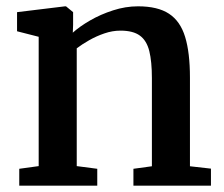

<svg xmlns="http://www.w3.org/2000/svg" viewBox="-20 -588 709 608"><path d="M102.5 -62V-471.5L34 -489V-549.5L186 -568H189L211.5 -549.5V-509L210.5 -484.5Q232 -504 265.2 -523.2Q298.5 -542.5 338 -555.2Q377.5 -568 417 -568Q479.5 -568 515.2 -544.5Q551 -521 566.2 -471.2Q581.5 -421.5 581.5 -342V-61.5L648 -54V0H402.5V-53.5L461 -61.5V-340.5Q461 -393 452.8 -426.2Q444.5 -459.5 423 -475.2Q401.5 -491 361.5 -491Q336 -491 310.5 -482.2Q285 -473.5 262.2 -460.5Q239.5 -447.5 223 -435V-62L288 -53.5V0H41V-53.5Z"/></svg>

Font: Merriweather Light 18pt SemiBold
Style: Regular
Weight: 600
Version: Version 2.100